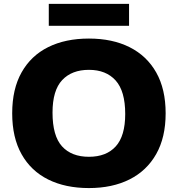

<svg xmlns="http://www.w3.org/2000/svg" viewBox="-20 -946 904 976"><path d="M432 10Q312.5 10 225 -33.5Q137.5 -77 89.8 -161.8Q42 -246.5 42 -370Q42 -493.5 89.8 -578.2Q137.5 -663 225 -706.5Q312.5 -750 432 -750Q551.5 -750 639 -706Q726.5 -662 774.2 -577.5Q822 -493 822 -370Q822 -247.5 774 -162.8Q726 -78 638.5 -34Q551 10 432 10ZM432 -149Q520.5 -149 568.5 -202Q616.5 -255 616.5 -366.5Q616.5 -483 567.8 -537Q519 -591 432 -591Q345 -591 296 -538.8Q247 -486.5 247 -373.5Q247 -255.5 295.2 -202.2Q343.5 -149 432 -149ZM228 -815V-926.5H636V-815Z"/></svg>

Font: Encode Sans SmExp XBd
Style: Regular
Weight: 800
Width: 6
Designer: Multiple Designers
Foundry: Impallari Type
Version: Version 3.002; ttfautohint (v1.8.3) -l 8 -r 50 -G 200 -x 14 